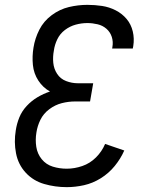

<svg xmlns="http://www.w3.org/2000/svg" viewBox="-20 -763 616 791"><path d="M255 8Q290 8 326 0Q362 -8 395 -28.5Q428 -49 452.5 -79Q477 -109 492 -143L413 -170Q400 -139 375.5 -114.5Q351 -90 319 -79Q287 -68 255 -68Q225 -68 197.5 -76.5Q170 -85 152 -107Q134 -129 129.5 -158Q125 -187 130 -217Q134 -244 146.5 -269.5Q159 -295 183 -313Q207 -331 234.5 -338Q262 -345 289 -345H351L364 -420H301Q276 -420 252.5 -429Q229 -438 215.5 -458.5Q202 -479 199.5 -504Q197 -529 202 -555Q205 -578 216 -601Q227 -624 247.5 -639.5Q268 -655 292 -661.5Q316 -668 340 -668Q361 -668 382 -663Q403 -658 418.5 -644.5Q434 -631 440.5 -611Q447 -591 443 -569Q442 -566 442 -563H527Q528 -568 529 -573Q534 -604 527 -633.5Q520 -663 501.5 -685Q483 -707 456.5 -720.5Q430 -734 400.5 -738.5Q371 -743 340 -743Q302 -743 264 -734Q226 -725 193 -700.5Q160 -676 142 -640.5Q124 -605 118 -567Q112 -531 115.5 -495.5Q119 -460 138 -431Q157 -402 186 -386Q159 -377 134.5 -362.5Q110 -348 90 -326.5Q70 -305 59.5 -279Q49 -253 45 -226Q37 -178 46 -131.5Q55 -85 86 -51.5Q117 -18 162 -5Q207 8 255 8Z"/></svg>

Font: Iosevka Sparkle
Style: Italic
Weight: 400
Italic angle: -9°
Designer: Belleve Invis
Foundry: Belleve Invis
Version: Version 4.5.0; ttfautohint (v1.8.3)